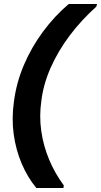

<svg xmlns="http://www.w3.org/2000/svg" viewBox="-20 -816 508 966"><path d="M163 130Q119 77 89.5 8Q60 -61 49 -140Q38 -219 50 -304Q62 -399 100 -488.5Q138 -578 196.5 -657Q255 -736 326 -796H468L465 -783Q389 -715 330.5 -637Q272 -559 235 -475.5Q198 -392 188 -308Q177 -233 187.5 -158Q198 -83 227 -13.5Q256 56 301 117L299 130Z"/></svg>

Font: DM Sans 36pt ExtraBold
Style: Italic
Weight: 800
Italic angle: -10°
Designer: Colophon Foundry, Jonny Pinhorn
Foundry: Colophon Foundry
Version: Version 4.004;gftools[0.9.30]